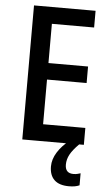

<svg xmlns="http://www.w3.org/2000/svg" viewBox="-62 -754 577 1019"><g transform="rotate(5 226.5 -244.0)"><path d="M405 0H77V-714H405V-625H180V-416H391V-328H180V-90H405ZM319 113Q319 159 363 159Q376 159 385 156.5Q394 154 401 152V216Q390 221 376.5 223.5Q363 226 345 226Q293 226 267 201Q241 176 241 129Q241 91 264.5 53.5Q288 16 327 -14L380 0Q347 33 333 59Q319 85 319 113Z"/></g></svg>

Font: Noto Sans Georgian Condensed Medium
Style: Regular
Weight: 500
Width: 3
Designer: Monotype Design Team, Akaki Razmadze
Foundry: Google LLC
Version: Version 2.005; ttfautohint (v1.8.4.7-5d5b)